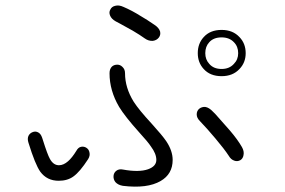

<svg xmlns="http://www.w3.org/2000/svg" viewBox="-20 -742 1040 701"><path d="M430.7 -716.8Q414.1 -724.6 400.4 -720.7Q387.7 -717.8 382.8 -707Q377 -697.3 381.8 -685.5Q386.7 -672.9 402.3 -664.1L418.9 -655.3Q449.2 -638.7 464.8 -629.9Q491.2 -614.3 508.8 -601.6Q522.5 -591.8 538.1 -592.8Q551.8 -594.7 559.6 -604.5Q567.4 -614.3 564.5 -627Q560.5 -640.6 543.9 -651.4Q515.6 -670.9 495.1 -682.6Q460.9 -704.1 430.7 -716.8ZM436.5 -474.6Q436.5 -489.3 426.8 -498Q418.9 -505.9 408.2 -505.9Q396.5 -505.9 388.7 -499Q379.9 -490.2 379.9 -474.6Q379.9 -411.1 415 -351.6Q436.5 -316.4 487.3 -259.8Q520.5 -223.6 531.2 -207Q550.8 -180.7 550.8 -158.2Q550.8 -134.8 520.5 -124Q487.3 -112.3 428.7 -123Q414.1 -126 404.3 -118.2Q395.5 -111.3 394.5 -99.6Q393.6 -86.9 401.4 -77.1Q411.1 -66.4 428.7 -63.5Q517.6 -52.7 566.4 -81.1Q610.4 -106.4 610.4 -158.2Q610.4 -191.4 586.9 -226.6Q572.3 -248 534.2 -290Q486.3 -341.8 467.8 -371.1Q436.5 -421.9 436.5 -474.6ZM757.8 -334Q743.2 -349.6 729.5 -351.6Q716.8 -352.5 707 -344.7Q698.2 -336.9 698.2 -324.2Q698.2 -311.5 710 -299.8Q736.3 -272.5 766.6 -236.3Q798.8 -198.2 815.4 -172.9Q823.2 -159.2 835.9 -155.3Q846.7 -151.4 857.4 -157.2Q867.2 -163.1 869.1 -175.8Q872.1 -189.5 863.3 -205.1Q847.7 -232.4 819.3 -265.6Q801.8 -286.1 766.6 -325.2ZM133.8 -239.3Q128.9 -253.9 119.1 -258.8Q109.4 -263.7 99.6 -259.8Q88.9 -255.9 84 -246.1Q79.1 -235.4 84 -220.7Q108.4 -141.6 127 -115.2Q151.4 -82 194.3 -82Q226.6 -82 248 -97.7Q271.5 -114.3 301.8 -161.1Q309.6 -173.8 306.6 -185.5Q304.7 -196.3 295.9 -202.1Q287.1 -208 276.4 -206.1Q265.6 -204.1 258.8 -191.4Q243.2 -166 228.5 -153.3Q211.9 -138.7 195.3 -138.7Q174.8 -138.7 162.1 -162.1Q153.3 -177.7 136.7 -230.5ZM789.1 -605.5Q817.4 -605.5 834 -587.9Q849.6 -572.3 849.6 -547.9Q849.6 -524.4 834 -508.8Q817.4 -490.2 789.1 -490.2Q759.8 -490.2 744.1 -508.8Q729.5 -524.4 729.5 -547.9Q729.5 -572.3 744.1 -587.9Q759.8 -605.5 789.1 -605.5ZM789.1 -632.8Q747.1 -632.8 723.6 -606.4Q702.1 -583 702.1 -547.9Q702.1 -513.7 723.6 -490.2Q747.1 -463.9 789.1 -463.9Q830.1 -463.9 854.5 -490.2Q877 -513.7 877 -547.9Q877 -583 854.5 -606.4Q830.1 -632.8 789.1 -632.8Z"/></svg>

Font: Gulim
Style: Regular
Weight: 400
Version: Version 2.21